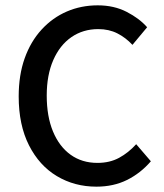

<svg xmlns="http://www.w3.org/2000/svg" viewBox="-20 -687 614 719"><path d="M341 12Q259 12 193 -27.5Q127 -67 88.5 -143Q50 -219 50 -326Q50 -406 72.5 -469Q95 -532 136 -576.5Q177 -621 230.5 -644Q284 -667 346 -667Q407 -667 454.5 -642.5Q502 -618 531 -585L476 -519Q451 -546 419.5 -562Q388 -578 348 -578Q291 -578 247.5 -548Q204 -518 179.5 -462Q155 -406 155 -329Q155 -251 178.5 -194.5Q202 -138 244.5 -107.5Q287 -77 345 -77Q391 -77 426 -96Q461 -115 490 -147L545 -83Q506 -38 455.5 -13Q405 12 341 12Z"/></svg>

Font: Assistant ExtraLight SemiBold
Style: Regular
Weight: 600
Version: Version 3.000